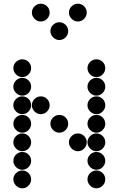

<svg xmlns="http://www.w3.org/2000/svg" viewBox="-20 -1018 640 1036"><path d="M52 -650Q52 -631 66.5 -616.5Q81 -602 100 -602Q120 -602 134 -616.5Q148 -631 148 -650Q148 -670 134 -684Q120 -698 100 -698Q81 -698 66.5 -684Q52 -670 52 -650ZM452 -650Q452 -631 466.5 -616.5Q481 -602 500 -602Q520 -602 534 -616.5Q548 -631 548 -650Q548 -670 534 -684Q520 -698 500 -698Q481 -698 466.5 -684Q452 -670 452 -650ZM52 -550Q52 -531 66.5 -516.5Q81 -502 100 -502Q120 -502 134 -516.5Q148 -531 148 -550Q148 -570 134 -584Q120 -598 100 -598Q81 -598 66.5 -584Q52 -570 52 -550ZM452 -550Q452 -531 466.5 -516.5Q481 -502 500 -502Q520 -502 534 -516.5Q548 -531 548 -550Q548 -570 534 -584Q520 -598 500 -598Q481 -598 466.5 -584Q452 -570 452 -550ZM52 -450Q52 -431 66.5 -416.5Q81 -402 100 -402Q120 -402 134 -416.5Q148 -431 148 -450Q148 -470 134 -484Q120 -498 100 -498Q81 -498 66.5 -484Q52 -470 52 -450ZM152 -450Q152 -431 166.5 -416.5Q181 -402 200 -402Q220 -402 234 -416.5Q248 -431 248 -450Q248 -470 234 -484Q220 -498 200 -498Q181 -498 166.5 -484Q152 -470 152 -450ZM452 -450Q452 -431 466.5 -416.5Q481 -402 500 -402Q520 -402 534 -416.5Q548 -431 548 -450Q548 -470 534 -484Q520 -498 500 -498Q481 -498 466.5 -484Q452 -470 452 -450ZM52 -350Q52 -331 66.5 -316.5Q81 -302 100 -302Q120 -302 134 -316.5Q148 -331 148 -350Q148 -370 134 -384Q120 -398 100 -398Q81 -398 66.5 -384Q52 -370 52 -350ZM252 -350Q252 -331 266.5 -316.5Q281 -302 300 -302Q320 -302 334 -316.5Q348 -331 348 -350Q348 -370 334 -384Q320 -398 300 -398Q281 -398 266.5 -384Q252 -370 252 -350ZM452 -350Q452 -331 466.5 -316.5Q481 -302 500 -302Q520 -302 534 -316.5Q548 -331 548 -350Q548 -370 534 -384Q520 -398 500 -398Q481 -398 466.5 -384Q452 -370 452 -350ZM52 -250Q52 -231 66.5 -216.5Q81 -202 100 -202Q120 -202 134 -216.5Q148 -231 148 -250Q148 -270 134 -284Q120 -298 100 -298Q81 -298 66.5 -284Q52 -270 52 -250ZM352 -250Q352 -231 366.5 -216.5Q381 -202 400 -202Q420 -202 434 -216.5Q448 -231 448 -250Q448 -270 434 -284Q420 -298 400 -298Q381 -298 366.5 -284Q352 -270 352 -250ZM452 -250Q452 -231 466.5 -216.5Q481 -202 500 -202Q520 -202 534 -216.5Q548 -231 548 -250Q548 -270 534 -284Q520 -298 500 -298Q481 -298 466.5 -284Q452 -270 452 -250ZM52 -150Q52 -131 66.5 -116.5Q81 -102 100 -102Q120 -102 134 -116.5Q148 -131 148 -150Q148 -170 134 -184Q120 -198 100 -198Q81 -198 66.5 -184Q52 -170 52 -150ZM452 -150Q452 -131 466.5 -116.5Q481 -102 500 -102Q520 -102 534 -116.5Q548 -131 548 -150Q548 -170 534 -184Q520 -198 500 -198Q481 -198 466.5 -184Q452 -170 452 -150ZM52 -50Q52 -31 66.5 -16.5Q81 -2 100 -2Q120 -2 134 -16.5Q148 -31 148 -50Q148 -70 134 -84Q120 -98 100 -98Q81 -98 66.5 -84Q52 -70 52 -50ZM452 -50Q452 -31 466.5 -16.5Q481 -2 500 -2Q520 -2 534 -16.5Q548 -31 548 -50Q548 -70 534 -84Q520 -98 500 -98Q481 -98 466.5 -84Q452 -70 452 -50ZM152 -950Q152 -931 166.5 -916.5Q181 -902 200 -902Q220 -902 234 -916.5Q248 -931 248 -950Q248 -970 234 -984Q220 -998 200 -998Q181 -998 166.5 -984Q152 -970 152 -950ZM352 -950Q352 -931 366.5 -916.5Q381 -902 400 -902Q420 -902 434 -916.5Q448 -931 448 -950Q448 -970 434 -984Q420 -998 400 -998Q381 -998 366.5 -984Q352 -970 352 -950ZM252 -850Q252 -831 266.5 -816.5Q281 -802 300 -802Q320 -802 334 -816.5Q348 -831 348 -850Q348 -870 334 -884Q320 -898 300 -898Q281 -898 266.5 -884Q252 -870 252 -850Z"/></svg>

Font: Matrix Sans Print
Style: Regular
Weight: 400
Designer: Brad Neil
Version: Version 1.100